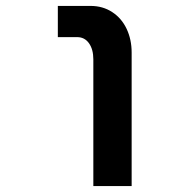

<svg xmlns="http://www.w3.org/2000/svg" viewBox="-20 -629 640 649"><path d="M241 -503.5H175.5V-609H286Q327.5 -609 359.2 -588.2Q391 -567.5 408 -531.5Q425 -495.5 425 -451.5V0H295.5V-428.5Q295.5 -462 280.8 -482.8Q266 -503.5 241 -503.5Z"/></svg>

Font: JuliaMono ExtraBold
Style: Regular
Weight: 800
Monospace: yes
Designer: cormullion
Foundry: corm
Version: Version 0.055; ttfautohint (v1.8.4)